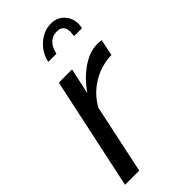

<svg xmlns="http://www.w3.org/2000/svg" viewBox="-231 -786 842 842"><g transform="rotate(-45 190.5 -365.0)"><path d="M274.9 -730Q312.5 -730 336.2 -704.8Q359.9 -679.7 359.9 -643.1Q359.9 -630.9 356.9 -619.1H308.1Q310.1 -636.7 310.1 -644Q310.1 -687 269 -687Q213.9 -687 198.2 -619.1H147.9Q157.7 -666 194.3 -698Q231 -730 274.9 -730ZM116.2 -522H198.2L171.9 -400.9Q210 -456.1 259 -489.5Q308.1 -522.9 355 -522.9Q369.1 -522.9 380.9 -521L365.2 -444.8Q302.2 -443.4 247.6 -410.9Q192.9 -378.4 161.1 -321.8L92.8 0H4.9Z"/></g></svg>

Font: Rawline Medium
Style: Italic
Weight: 500
Italic angle: -12°
Designer: Matt McInerney, Pablo Impallari, Rodrigo Fuenzalida
Foundry: Matt McInerney, Pablo Impallari, Rodrigo Fuenzalida
Version: Version 4.020;PS 004.020;hotconv 1.0.88;makeotf.lib2.5.64775